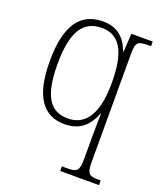

<svg xmlns="http://www.w3.org/2000/svg" viewBox="-144 -639 821 972"><g transform="rotate(20 266.5 -153.0)"><path d="M297 240H506V215H499C444 215 431 209 431 140V-437C431 -506 442 -511 505 -511H513V-536H398L392 -438H389C365 -505 320 -546 244 -546C125 -546 57 -464 57 -265C57 -72 122 10 236 10C319 10 364 -36 390 -104H392C391 -83 390 -22 390 31V139C390 209 377 215 321 215H297ZM241 -23C142 -23 99 -99 99 -264C99 -438 147 -513 249 -513C354 -513 390 -419 390 -267C390 -83 325 -23 241 -23Z"/></g></svg>

Font: Noto Serif Hebrew SemiCondensed ExtraLight
Style: Regular
Weight: 200
Width: 4
Designer: Monotype Design Team
Foundry: Monotype Imaging Inc.
Version: Version 2.004